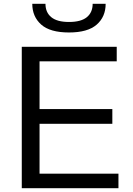

<svg xmlns="http://www.w3.org/2000/svg" viewBox="-20 -985 694 1005"><path d="M341 -815Q242 -815 195.5 -856.5Q149 -898 149 -965H218Q218 -920 248.5 -895Q279 -870 341 -870Q404 -870 434.5 -895Q465 -920 465 -965H533Q533 -897 486 -856Q439 -815 341 -815ZM94 -740H591V-664H187V-414H568V-337H187V-76H600V0H94Z"/></svg>

Font: Encode Sans Wide
Style: Regular
Weight: 400
Designer: Pablo Impallari, Andres Torresi
Foundry: Pablo Impallari, Andres Torresi
Version: Version 1.000; ttfautohint (v1.00) -l 8 -r 50 -G 200 -x 14 -